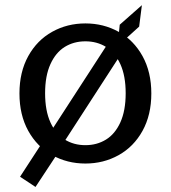

<svg xmlns="http://www.w3.org/2000/svg" viewBox="-20 -620 660 742"><path d="M415.3 -480.2 468.8 -443.7 208.3 -41.5 153.8 -77ZM165.5 -103 219.2 -52.3 117.2 102.5 57.5 63ZM442.7 -524.5 528.3 -600 517.8 -517.2 434.5 -442ZM55.2 -258.8Q55.2 -341.7 89.2 -403.2Q123.3 -464.7 181.6 -497.1Q239.8 -529.5 310 -529.5Q380.2 -529.5 438.4 -497.1Q496.7 -464.7 530.8 -403.2Q564.8 -341.7 564.8 -258.8Q564.8 -175.8 530.8 -114.3Q496.7 -52.8 438.4 -20.4Q380.2 12 310 12Q239.8 12 181.6 -20.4Q123.3 -52.8 89.2 -114.3Q55.2 -175.8 55.2 -258.8ZM465.7 -259.7Q465.7 -326.8 445.2 -371.9Q424.8 -417 389.8 -438.7Q354.7 -460.3 310 -460.3Q265.3 -460.3 230.2 -438.7Q195.2 -417 174.8 -371.9Q154.3 -326.8 154.3 -259.7Q154.3 -192.3 174.8 -147.3Q195.2 -102.3 230.2 -80.7Q265.3 -59 310 -59Q354.7 -59 389.8 -80.7Q424.8 -102.3 445.2 -147.3Q465.7 -192.3 465.7 -259.7Z"/></svg>

Font: Monaspace Xenon Var ExtraLight
Style: Regular
Weight: 200
Designer: Riley Cran and the Lettermatic Team
Version: Version 1.200 (Monaspace Xenon Var)